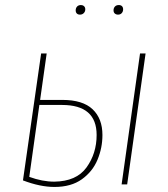

<svg xmlns="http://www.w3.org/2000/svg" viewBox="-20 -731 666 761"><path d="M386 -196Q386 -145 366.5 -98Q347 -51 304.5 -20.5Q262 10 196 10Q139 10 71 -16L143 -519H165L139 -335H227Q308 -335 347 -298Q386 -261 386 -196ZM535 -519H557L484 0H462ZM363 -196Q363 -315 226 -315H136L96 -30Q148 -11 195 -11Q283 -12 323 -67.5Q363 -123 363 -196ZM280 -690Q280 -699 285.5 -705Q291 -711 301 -711Q308 -711 313 -706.5Q318 -702 318 -694Q318 -685 312 -679Q306 -673 297 -673Q289 -673 284.5 -677.5Q280 -682 280 -690ZM430 -690Q430 -699 435.5 -705Q441 -711 451 -711Q459 -711 463.5 -706.5Q468 -702 468 -694Q468 -685 462.5 -679Q457 -673 448 -673Q440 -673 435 -677.5Q430 -682 430 -690Z"/></svg>

Font: Fira Sans Condensed Thin
Style: Italic
Weight: 250
Width: 3
Italic angle: -8°
Designer: Carrois Corporate & Edenspiekermann AG
Foundry: Carrois Corporate GbR & Edenspiekermann AG
Version: Version 4.203